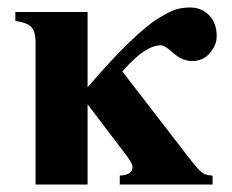

<svg xmlns="http://www.w3.org/2000/svg" viewBox="-20 -493 621 513"><path d="M214 -461V-260Q277 -333 324.5 -379Q372 -425 403 -444Q434 -463 451 -468Q468 -473 488 -473Q518 -473 538.5 -452.5Q559 -432 559 -396Q559 -373 541 -351.5Q523 -330 493 -330Q467 -330 443.5 -351Q420 -372 410 -372Q367 -372 307 -302L486 -70Q509 -40 520 -32Q531 -24 548 -24V0H300V-24Q334 -25 334 -47Q334 -57 313 -84L215 -213H214V0H75V-379Q75 -410 63 -421.5Q51 -433 21 -437V-461Z"/></svg>

Font: STIX MathJax Main
Style: Bold
Weight: 700
Designer: MicroPress Inc., with final additions and corrections provided by Coen Hoffman, Elsevier (retired)
Version: Version 1.1.1